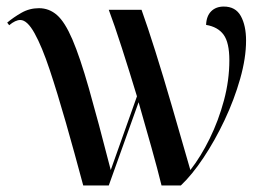

<svg xmlns="http://www.w3.org/2000/svg" viewBox="-20 -566 816 586"><path d="M234 0Q207 -101 181 -192Q155 -283 131.5 -353.5Q108 -424 85.5 -464.5Q63 -505 42 -505Q27 -505 8 -489L2 -497Q21 -513 45.5 -527Q70 -541 99 -541Q130 -541 154 -520Q178 -499 201 -445.5Q224 -392 251.5 -295.5Q279 -199 318 -47L398 -272Q375 -348 352 -419.5Q329 -491 312 -536H412Q430 -486 454 -410Q478 -334 505 -241Q532 -148 561 -47Q593 -88 620 -143Q647 -198 663.5 -259.5Q680 -321 680 -382Q680 -436 662.5 -460Q645 -484 609 -490Q610 -517 624.5 -531.5Q639 -546 663 -546Q699 -546 715 -517Q731 -488 731 -442Q731 -389 713 -325.5Q695 -262 665.5 -199.5Q636 -137 601 -84.5Q566 -32 532 0H473Q461 -49 442.5 -115Q424 -181 403 -254L312 0Z"/></svg>

Font: Noto Serif Display SemiCondensed Medium
Style: Regular
Weight: 500
Width: 4
Designer: Monotype Design Team
Foundry: Monotype Imaging Inc.
Version: Version 2.009